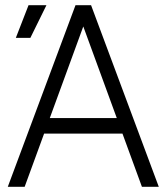

<svg xmlns="http://www.w3.org/2000/svg" viewBox="-20 -720 641 740"><path d="M41 -574H97L159 -700H90ZM527 0H592L331 -700H271ZM10 0H75L331 -700H271ZM116 -205H486V-265H116Z"/></svg>

Font: Unageo
Style: Light
Weight: 300
Designer: Richard Sepsi
Foundry: Richard Sepsi
Version: Version 2.000